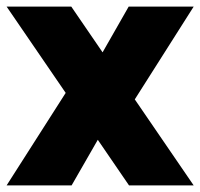

<svg xmlns="http://www.w3.org/2000/svg" viewBox="-20 -559 604 579"><path d="M369 0 0 -539H195L564 0ZM0 0 212 -332 281 -148 196 0ZM352 -205 271 -369 368 -539H564Z"/></svg>

Font: Exo Thin Black
Style: Regular
Weight: 900
Version: Version 2.000